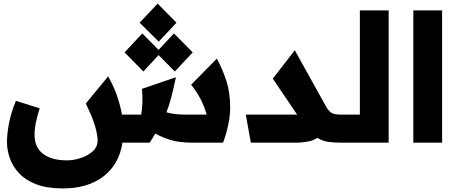

<svg xmlns="http://www.w3.org/2000/svg" viewBox="-20 -798 2562 1074"><path d="M331 256Q243 256 183 233Q123 210 87 171.5Q51 133 35 87Q19 41 19 -4Q19 -51 31 -111.5Q43 -172 69 -234L202 -192Q186 -142 179.5 -107Q173 -72 173 -46Q173 27 221.5 63Q270 99 355 99Q392 99 431.5 86Q471 73 498.5 48.5Q526 24 526 -12Q526 -41 513 -88.5Q500 -136 460 -219L585 -371Q620 -308 637.5 -254Q655 -200 662 -157H770Q775 -188 776.5 -222.5Q778 -257 774 -301L964 -366Q950 -300 938 -253.5Q926 -207 911 -170Q930 -164 956.5 -160.5Q983 -157 1013 -157H1136Q1110 -250 1049 -324L1193 -470Q1224 -414 1246 -346.5Q1268 -279 1267.5 -194Q1267 -109 1228 0H1056Q982 0 932.5 -15.5Q883 -31 849 -51Q842 -39 834 -26.5Q826 -14 817 0H665Q647 120 559.5 188Q472 256 331 256ZM868 -565 761 -671 862 -778 967 -671ZM782 -398 677 -505 776 -611 867 -519 953 -611 1058 -505 958 -398 867 -490Z M1383 0 1355 -157H1642L1506 -358L1629 -517L1805 -200Q1822 -172 1838.5 -164.5Q1855 -157 1886 -157H1896V0H1886Q1848 0 1816 -4.5Q1784 -9 1755 -27Q1735 -12 1701.5 -6Q1668 0 1642 0Z M1896 -157H1993V-740H2154V0H1896Q1866 0 1866 -78Q1866 -157 1896 -157Z M2292 -740H2453V0H2292Z"/></svg>

Font: Readex Pro
Style: Bold
Weight: 700
Designer: Bonnie Shaver-Troup, Thomas Jockin
Foundry: Lexend
Version: Version 1.203; ttfautohint (v1.8.3)